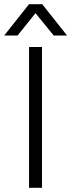

<svg xmlns="http://www.w3.org/2000/svg" viewBox="-54 -899 341 919"><path d="M85 0V-674H147V0ZM148 -879H85L-34 -729H30L116 -836L203 -729H267Z"/></svg>

Font: Hind Variable Light
Style: Regular
Weight: 300
Designer: Manushi Parikh, Satya Rajpurohit
Foundry: Indian Type Foundry
Version: Version 3.000